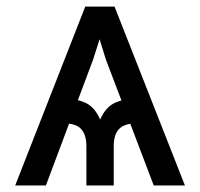

<svg xmlns="http://www.w3.org/2000/svg" viewBox="-20 -566 611 586"><path d="M449.2 0 303.2 -384.3 252.9 -545.9H329.6L544.4 0ZM243.7 0V-119.6Q243.7 -153.3 229 -170.7Q214.4 -188 180.2 -189.5V-265.1Q211.9 -265.1 240.5 -252.4Q269 -239.7 285.6 -201.2Q302.7 -239.7 331.1 -252.4Q359.4 -265.1 391.1 -265.1V-189.5Q357.4 -188 342.3 -171.1Q327.1 -154.3 327.1 -119.6V0ZM26.4 0 240.2 -545.9H315.9L264.2 -384.3L120.1 0Z"/></svg>

Font: Inter Variable
Style: Regular
Weight: 400
Designer: Rasmus Andersson
Foundry: rsms
Version: Version 4.001;git-9221beed3